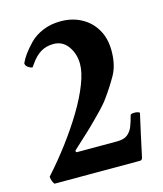

<svg xmlns="http://www.w3.org/2000/svg" viewBox="-98 -701 659 775"><g transform="rotate(-15 232.0 -313.5)"><path d="M34.2 0Q24.4 -11.7 22.5 -32.2Q69.3 -84 111.8 -140.6Q154.3 -197.3 187.5 -252.4Q220.7 -307.6 239.7 -356.4Q258.8 -405.3 258.8 -440.4Q258.8 -482.4 236.3 -514.2Q213.9 -545.9 175.8 -545.9Q145.5 -545.9 122.6 -532.2Q99.6 -518.6 80.1 -490.2L70.3 -476.6Q62.5 -476.6 52.2 -483.9Q42 -491.2 42 -501Q49.8 -518.6 63 -536.6Q76.2 -554.7 97.7 -577.1Q120.1 -599.6 153.3 -613.3Q186.5 -627 226.6 -627Q275.4 -627 313.5 -606.4Q351.6 -585.9 373.5 -548.3Q395.5 -510.7 395.5 -459Q395.5 -399.4 372.6 -358.9Q349.6 -318.4 321.3 -279.3Q307.6 -258.8 267.6 -218.8Q248 -199.2 236.3 -187.5Q224.6 -175.8 214.4 -166.5Q204.1 -157.2 189.9 -144Q175.8 -130.9 151.4 -108.4Q149.4 -106.4 150.4 -103Q151.4 -99.6 155.3 -99.6H322.3Q350.6 -99.6 365.7 -111.3Q380.9 -123 388.7 -143.1Q396.5 -163.1 402.3 -186.5Q403.3 -193.4 418.9 -193.4Q434.6 -193.4 441.4 -187.5Q431.6 -145.5 422.4 -102.5Q413.1 -59.6 403.3 -13.7Q401.4 0 391.6 0Z"/></g></svg>

Font: Crimson Text
Style: Bold
Weight: 700
Designer: Sebastian Kosch
Foundry: Sebastian Kosch
Version: Version 1.100